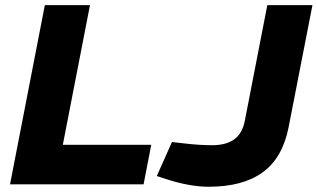

<svg xmlns="http://www.w3.org/2000/svg" viewBox="-20 -720 1240 750"><path d="M19.2 0 155.2 -700H331.5L225.4 -154.4H570.8L540.9 0ZM795.2 9.5Q757.7 9.5 715.6 1.8Q673.4 -5.9 629.5 -20.4L592.5 -32.4L651.7 -165.3L699.5 -159.8Q729.6 -156.3 755.9 -154.6Q782.1 -152.8 809.2 -152.8Q863.3 -152.8 895 -175.7Q926.6 -198.5 936.2 -247.7L1024.2 -700H1200.5L1107.5 -223.6Q1084 -103.5 1006.3 -47Q928.6 9.5 795.2 9.5Z"/></svg>

Font: REM Medium
Style: Italic
Weight: 500
Italic angle: -11°
Designer: Octavio Pardo
Foundry: Ashler Design
Version: Version 1.005;gftools[0.9.28]